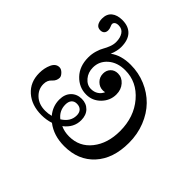

<svg xmlns="http://www.w3.org/2000/svg" viewBox="-137 -834 1115 1115"><g transform="rotate(-45 420.5 -276.0)"><path d="M363.8 51.8Q234.4 51.8 159.2 -16.8Q84 -85.4 84 -200.7Q84 -288.1 129.9 -347.2Q118.2 -382.3 118.2 -421.9Q118.2 -502.9 162.8 -553.5Q207.5 -604 282.2 -604Q323.2 -604 356.2 -588.9Q389.2 -573.7 389.2 -544.4Q389.2 -528.8 374.3 -514.4Q359.4 -500 347.2 -500Q322.3 -500 303.7 -520.5Q286.1 -541.5 253.9 -541.5Q211.4 -541.5 181.4 -509Q151.4 -476.6 151.4 -424.3Q151.4 -398.9 157.7 -376.5Q200.7 -412.6 255.4 -412.6Q299.3 -412.6 325.2 -387.5Q351.1 -362.3 351.1 -322.8Q351.1 -285.2 326.7 -261.2Q302.2 -237.3 260.7 -237.3Q199.7 -237.3 158.7 -291Q144 -259.8 144 -220.7Q144 -136.2 209.2 -84.7Q274.4 -33.2 375.5 -33.2Q491.2 -33.2 569.1 -99.6Q647 -166 647 -262.2Q647 -325.7 612.1 -366Q577.1 -406.2 525.4 -406.2Q484.9 -406.2 456.8 -382.3Q428.7 -358.4 428.7 -325.7Q428.7 -300.8 440.7 -282.2Q452.6 -263.7 474.1 -254.4Q471.7 -263.2 471.7 -271.5Q471.7 -298.8 491.9 -319.3Q512.2 -339.8 542 -339.8Q568.8 -339.8 586.4 -322.8Q604 -305.7 604 -278.3Q604 -245.6 577.4 -222.2Q550.8 -198.7 511.2 -198.7Q460.4 -198.7 423.3 -235.1Q386.2 -271.5 386.2 -322.3Q386.2 -381.8 430.7 -424.3Q475.1 -466.8 547.4 -466.8Q576.7 -466.8 603.3 -458.7Q629.9 -450.7 646.2 -440.9Q662.6 -431.2 683.8 -423.1Q705.1 -415 725.1 -415Q759.8 -415 782 -429.7Q804.2 -444.3 804.2 -473.6Q804.2 -489.3 797.9 -497.8Q791.5 -506.3 781.7 -506.3Q777.3 -506.3 765.1 -501Q752.9 -495.6 741.2 -495.6Q725.1 -495.6 716.6 -504.4Q708 -513.2 708 -528.8Q708 -549.8 723.6 -559.8Q739.3 -569.8 763.7 -569.8Q801.8 -569.8 821.5 -545.7Q841.3 -521.5 841.3 -479.5Q841.3 -428.7 811.8 -401.1Q782.2 -373.5 725.1 -373.5Q693.4 -373.5 654.8 -389.6Q691.9 -340.3 691.9 -262.2Q691.9 -196.8 667.5 -138.9Q643.1 -81.1 600.3 -39.1Q557.6 2.9 496.1 27.3Q434.6 51.8 363.8 51.8ZM261.7 -275.4Q285.6 -275.4 298.3 -288.1Q311 -300.8 311 -322.8Q311 -344.2 297.6 -355.7Q284.2 -367.2 259.8 -367.2Q210 -367.2 178.7 -327.1Q210.9 -275.4 261.7 -275.4Z"/></g></svg>

Font: Elstob 18pt SemiBold
Style: Italic
Weight: 600
Italic angle: -20°
Designer: Peter S. Baker
Version: Version 1.015